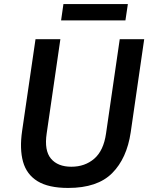

<svg xmlns="http://www.w3.org/2000/svg" viewBox="-20 -916 736 946"><path d="M316 10Q219 10 165 -23.2Q111 -56.5 93.5 -119.2Q76 -182 89 -271L155 -723H277.5L210 -258.5Q197.5 -174.5 231 -134.5Q264.5 -94.5 331.5 -94.5Q398.5 -94.5 444.5 -134.2Q490.5 -174 502.5 -258.5L570 -723H690.5L624 -264Q605 -135.5 532.5 -62.8Q460 10 316 10ZM281 -815.5 292.5 -896H610L598 -815.5Z"/></svg>

Font: Public Sans SemiBold
Style: Italic
Weight: 600
Italic angle: -8°
Designer: The Public Sans project authors (U.S. Web Design System). Libre Franklin designed by Pablo Impallari and Rodrigo Fuenzal
Version: Version 1.007; ttfautohint (v1.8.1) -l 8 -r 50 -G 200 -x 14 